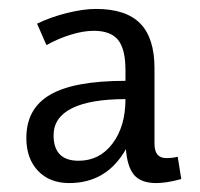

<svg xmlns="http://www.w3.org/2000/svg" viewBox="-20 -761 449 430"><path d="M135 -351Q91 -351 65 -378.5Q39 -406 39 -452Q39 -518 92.5 -549Q146 -580 261 -580V-604Q261 -651 244.5 -671.5Q228 -692 190 -692Q166 -692 137.5 -683Q109 -674 84 -660L63 -708Q94 -723 130.5 -732Q167 -741 195 -741Q262 -741 294 -708.5Q326 -676 326 -608V-439Q326 -407 352 -407Q368 -407 378 -410L386 -360Q353 -351 330 -351Q296 -351 280.5 -369Q265 -387 262 -427Q219 -351 135 -351ZM156 -401Q203 -401 232 -439.5Q261 -478 261 -539Q182 -539 141 -518.5Q100 -498 100 -458Q100 -401 156 -401Z"/></svg>

Font: Fauna One
Style: Regular
Weight: 400
Designer: Eduardo Rodriguez Tunni
Foundry: Eduardo Rodriguez Tunni
Version: Version 2.001; ttfautohint (v1.8.4.7-5d5b);gftools[0.9.23]